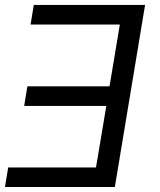

<svg xmlns="http://www.w3.org/2000/svg" viewBox="-27 -747 639 767"><path d="M552.6 -727.3 431.8 0H-7.1L5.7 -78.1H356.5L397.7 -323.9H69.6L82.4 -402H410.5L451.7 -649.1H95.2L108 -727.3Z"/></svg>

Font: Inter UI
Style: Italic
Weight: 400
Italic angle: -9.39999°
Designer: Rasmus Andersson
Foundry: rsms
Version: 3.2;8d6f07862